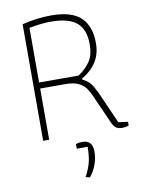

<svg xmlns="http://www.w3.org/2000/svg" viewBox="-92 -685 744 975"><g transform="rotate(-10 280.0 -198.0)"><path d="M447 -27 383 -171Q369 -203 356.5 -221Q344 -239 319 -251.5Q294 -264 251 -264H121V0H90V-601Q167 -620 241 -620Q345 -620 392.5 -575Q440 -530 440 -443Q440 -387 414.5 -346.5Q389 -306 340 -277V-271Q366 -259 379 -243Q392 -227 409 -192L482 -27L531 -20V-1Q515 5 496 5Q477 5 466 -3Q455 -11 447 -27ZM325 -295Q368 -325 388 -357.5Q408 -390 408 -442Q408 -518 366.5 -553.5Q325 -589 235 -589Q183 -589 121 -577V-295ZM270 219Q289 185 298 151.5Q307 118 307 69H251V45Q266 40 284 40Q337 40 337 98Q337 167 292 224Z"/></g></svg>

Font: Athiti ExtraLight
Style: Regular
Weight: 250
Version: Version 1.032